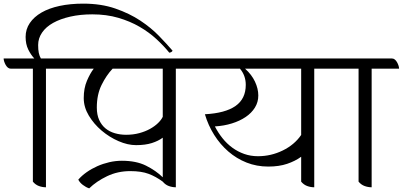

<svg xmlns="http://www.w3.org/2000/svg" viewBox="-59 -1024 2217 1057"><path d="M194 -646V7Q174 7 155 0Q136 -7 122 -24V-646H0Q-9 -646 -16 -652Q-23 -658 -28 -667Q-33 -676 -36 -685.5Q-39 -695 -39 -702H130Q111 -722 96.5 -751.5Q82 -781 82 -821Q82 -863 105 -897Q128 -931 169.5 -955Q211 -979 269.5 -991.5Q328 -1004 399 -1004Q498 -1004 576 -977Q654 -950 713.5 -910.5Q773 -871 816.5 -826Q860 -781 891 -745Q887 -736 873 -734Q843 -771 802.5 -808.5Q762 -846 709.5 -876.5Q657 -907 592 -926Q527 -945 449 -945Q383 -945 328 -932.5Q273 -920 233.5 -898Q194 -876 172.5 -844.5Q151 -813 151 -776Q151 -750 154.5 -733Q158 -716 166 -702H306Q315 -702 322 -696Q329 -690 334 -681Q339 -672 342 -662.5Q345 -653 345 -646Z M909 -646V7Q889 7 870 0Q851 -7 837 -24Q799 -52 759 -67Q719 -82 658 -82Q589 -82 530.5 -54Q472 -26 432 13Q414 7 397 -6Q380 -19 372 -35Q391 -57 418 -76Q445 -95 476.5 -109Q508 -123 542.5 -131Q577 -139 612 -139Q691 -139 745 -112Q799 -85 837 -48V-266Q813 -248 777 -236.5Q741 -225 690 -225Q644 -225 593.5 -247Q543 -269 500.5 -305Q458 -341 430 -387.5Q402 -434 402 -484Q402 -538 419.5 -579Q437 -620 457 -646H316Q307 -646 300 -652Q293 -658 288 -667Q283 -676 280 -685.5Q277 -695 277 -702H1021Q1030 -702 1037 -696Q1044 -690 1049 -681Q1054 -672 1057 -662.5Q1060 -653 1060 -646ZM635 -282Q674 -282 707.5 -291Q741 -300 767 -314.5Q793 -329 811 -346.5Q829 -364 837 -381V-646H561Q526 -609 500 -556Q474 -503 474 -432Q474 -392 487 -363.5Q500 -335 522 -317Q544 -299 573.5 -290.5Q603 -282 635 -282Z M1671 -646V7Q1651 7 1632 0Q1613 -7 1599 -24V-161Q1566 -137 1521.5 -122Q1477 -107 1418 -107Q1354 -107 1298.5 -129Q1243 -151 1198 -190Q1153 -229 1120 -281.5Q1087 -334 1069 -395Q1181 -401 1237.5 -440.5Q1294 -480 1294 -557Q1294 -608 1262 -646H1031Q1022 -646 1015 -652Q1008 -658 1003 -667Q998 -676 995 -685.5Q992 -695 992 -702H1783Q1792 -702 1799 -696Q1806 -690 1811 -681Q1816 -672 1819 -662.5Q1822 -653 1822 -646ZM1361 -164Q1433 -164 1497.5 -195.5Q1562 -227 1599 -281V-646H1290Q1326 -614 1344.5 -575Q1363 -536 1363 -498Q1363 -462 1344.5 -432Q1326 -402 1293.5 -380Q1261 -358 1217.5 -344.5Q1174 -331 1124 -328Q1142 -293 1166 -263Q1190 -233 1220 -211Q1250 -189 1285.5 -176.5Q1321 -164 1361 -164Z M1987 -646V7Q1967 7 1948 0Q1929 -7 1915 -24V-646H1793Q1784 -646 1777 -652Q1770 -658 1765 -667Q1760 -676 1757 -685.5Q1754 -695 1754 -702H2099Q2108 -702 2115 -696Q2122 -690 2127 -681Q2132 -672 2135 -662.5Q2138 -653 2138 -646Z"/></svg>

Font: Gotu
Style: Regular
Weight: 400
Designer: Sarang Kulkarni & Kailash Malviya
Foundry: Ek Type
Version: Version 2.320;hotconv 1.0.109;makeotfexe 2.5.65596; ttfautoh